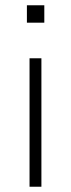

<svg xmlns="http://www.w3.org/2000/svg" viewBox="-20 -708 269 728"><path d="M82 -622V-688H148V-622ZM92 0V-487H137V0Z"/></svg>

Font: Nunito Sans 10pt ExtraLight
Style: Regular
Weight: 250
Designer: Vernon Adams
Foundry: Vernon Adams
Version: Version 3.101;gftools[0.9.27]